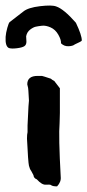

<svg xmlns="http://www.w3.org/2000/svg" viewBox="-42 -661 311 683"><path d="M51 -532 52 -513Q52 -502 45 -497Q38 -492 19 -489.5Q0 -487 -10 -490Q-24 -496 -22 -530Q-21 -544 -16 -562Q-11 -580 -7.5 -582.5Q-4 -585 41 -620Q58 -634 100.5 -639Q143 -644 158 -638Q185 -629 228 -580Q249 -536 249 -517Q249 -514 224 -503Q217 -497 201.5 -496.5Q186 -496 175 -507Q176 -519 165.5 -537.5Q155 -556 138 -563.5Q121 -571 107.5 -569.5Q94 -568 85 -566Q76 -564 65 -555.5Q54 -547 51 -532ZM55 -361Q55 -391 92 -391H107Q109 -391 139 -381Q143 -377 151 -373L171 -347V-259Q171 -245 170 -223Q166 -177 174 -32Q176 -14 161 2Q144 2 139 -3Q135 -5 121 -4Q107 -3 89 -23Q78 -27 77 -38L69 -53Q64 -59 61 -71.5Q58 -84 54 -168Q54 -183 56 -191V-215Q57 -226 58 -255.5Q59 -285 61 -303Q59 -329 59 -338Q59 -347 55 -361Z"/></svg>

Font: Caveat Brush
Style: Regular
Weight: 400
Designer: Pablo Impallari
Foundry: Creative Lab NY
Version: Version 1.096; ttfautohint (v1.3)